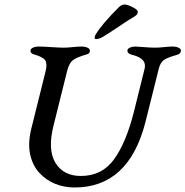

<svg xmlns="http://www.w3.org/2000/svg" viewBox="-20 -810 821 850"><path d="M405 -637Q399 -637 399 -643Q399 -650 404 -658Q431 -703 505 -777Q518 -790 532 -790Q544 -790 567 -778.5Q590 -767 590 -757Q590 -746 577 -738Q554 -725 504.5 -691.5Q455 -658 434 -646Q418 -637 405 -637ZM566 -567Q544 -572 544 -586Q544 -594 555 -599Q566 -604 579 -604Q586 -604 616 -601.5Q646 -599 666 -599Q684 -599 706.5 -601.5Q729 -604 746 -604Q759 -604 770 -599Q781 -594 781 -586Q781 -572 763 -567Q723 -556 706.5 -545Q690 -534 683 -506L624 -270Q550 20 310 20Q264 20 223.5 3.5Q183 -13 153.5 -45.5Q124 -78 113.5 -126.5Q103 -175 118 -238L182 -495Q190 -528 180 -543Q170 -558 131 -569Q115 -573 115 -586Q115 -594 126 -599Q137 -604 150 -604Q170 -604 206.5 -601.5Q243 -599 261 -599Q279 -599 302.5 -601.5Q326 -604 343 -604Q356 -604 367 -599Q378 -594 378 -586Q378 -572 363 -569Q318 -556 302 -543Q286 -530 277 -495L217 -254Q190 -147 225.5 -89Q261 -31 338 -31Q432 -31 485.5 -105.5Q539 -180 573 -316L620 -505Q632 -551 566 -567Z"/></svg>

Font: EB Garamond 08
Style: Italic
Weight: 400
Italic angle: -14°
Version: Version 0.016